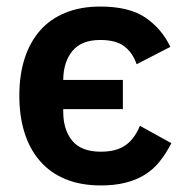

<svg xmlns="http://www.w3.org/2000/svg" viewBox="-20 -554 568 586"><path d="M288 12Q227 12 180.5 -7Q134 -26 102.5 -62Q71 -98 55 -148.5Q39 -199 39 -262Q39 -325 55 -375Q71 -425 102 -460.5Q133 -496 179.5 -515Q226 -534 286 -534Q374 -534 423.5 -500.5Q473 -467 500 -411L397 -358Q385 -393 359.5 -412.5Q334 -432 286 -432Q229 -432 201.5 -399Q174 -366 173 -312V-310H355V-221H173V-213Q173 -158 200.5 -124.5Q228 -91 288 -91Q334 -91 362 -110Q390 -129 407 -170L503 -117Q486 -84 466 -59.5Q446 -35 420 -19.5Q394 -4 361.5 4Q329 12 288 12Z"/></svg>

Font: IBM Plex Sans SmBld
Style: Regular
Weight: 600
Designer: Mike Abbink, Paul van der Laan, Pieter van Rosmalen
Foundry: Bold Monday
Version: Version 3.005